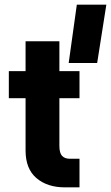

<svg xmlns="http://www.w3.org/2000/svg" viewBox="-20 -806 478 826"><path d="M310.5 -786H437.5L398 -535H275.5ZM322 -123V0H259Q183.5 0 136.8 -39.8Q90 -79.5 90 -158.5V-383.5H18V-500H90V-628.5H235.5V-500H322V-383.5H235.5V-178.5Q235.5 -147.5 247.2 -135.2Q259 -123 280.5 -123Z"/></svg>

Font: Overused Grotesk
Style: Bold
Weight: 710
Version: Version 0.004